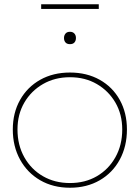

<svg xmlns="http://www.w3.org/2000/svg" viewBox="-20 -870 655 900"><path d="M308 10Q229 10 168.5 -25Q108 -60 74 -122Q40 -184 40 -263Q40 -341 74 -401.5Q108 -462 168.5 -496Q229 -530 308 -530Q387 -530 447.5 -496Q508 -462 541.5 -401.5Q575 -341 575 -263Q575 -184 541.5 -122Q508 -60 447.5 -25Q387 10 308 10ZM308 -12Q379 -12 434 -44Q489 -76 521 -133Q553 -190 553 -263Q553 -334 521 -389Q489 -444 434 -476Q379 -508 308 -508Q237 -508 181.5 -476Q126 -444 94 -389Q62 -334 62 -263Q62 -190 94 -133Q126 -76 181.5 -44Q237 -12 308 -12ZM308 -663Q294 -663 287 -671Q280 -679 280 -692Q280 -704 287 -712.5Q294 -721 308 -721Q321 -721 328.5 -713Q336 -705 336 -692Q336 -679 329 -671Q322 -663 308 -663ZM173 -828V-850H443V-828Z"/></svg>

Font: Lexend Deca Thin
Style: Regular
Weight: 250
Designer: Bonnie Shaver-Troup, Thomas Jockin
Foundry: Lexend
Version: Version 1.007